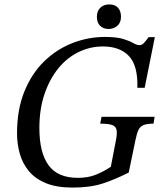

<svg xmlns="http://www.w3.org/2000/svg" viewBox="-20 -837 722 868"><path d="M308 11Q236 11 187.5 -9Q139 -29 110.5 -63.5Q82 -98 69.5 -142Q57 -186 57 -234Q57 -342 90.5 -424Q124 -506 180.5 -560.5Q237 -615 308 -642.5Q379 -670 454 -670Q507 -670 536.5 -661Q566 -652 582 -642.5Q598 -633 611 -633Q622 -633 631 -643Q640 -653 652 -669H680L634 -440H601Q604 -540 563 -583.5Q522 -627 445 -627Q388 -627 336 -602Q284 -577 244.5 -529Q205 -481 181.5 -412.5Q158 -344 158 -258Q158 -147 199.5 -90Q241 -33 332 -33Q378 -33 413 -47Q448 -61 481 -83L502 -192Q510 -228 507.5 -246.5Q505 -265 488 -271.5Q471 -278 433 -278L439 -309H679L674 -278Q646 -278 630 -272Q614 -266 606 -249.5Q598 -233 592 -202L562 -57Q501 -26 444.5 -7.5Q388 11 308 11ZM471 -706Q448 -706 433 -720Q418 -734 418 -761Q418 -787 433.5 -802Q449 -817 474 -817Q500 -817 513.5 -802Q527 -787 527 -761Q527 -735 510.5 -720.5Q494 -706 471 -706Z"/></svg>

Font: STIX Two Text
Style: Italic
Weight: 400
Italic angle: -12°
Designer: Ross Mills, John Hudson & Paul Hanslow, Tiro Typeworks Ltd; with prior portions MicroPress Inc. and Coen Hoffman, Elsevi
Foundry: Tiro Typeworks Ltd
Version: Version 2.13 b171